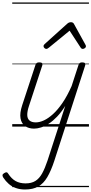

<svg xmlns="http://www.w3.org/2000/svg" viewBox="-98 -1015 733 1539"><path d="M175 16Q132 16 103 -4.5Q74 -25 66.5 -66.5Q59 -108 80 -172L186 -494Q190 -506 196.5 -510.5Q203 -515 217 -515Q233 -515 239 -509Q245 -503 241 -491L134 -165Q120 -123 120.5 -93.5Q121 -64 138.5 -49Q156 -34 189 -34Q219 -34 254 -50Q289 -66 327 -100.5Q365 -135 403 -190.5Q441 -246 476 -325L531 -494Q535 -506 541.5 -510.5Q548 -515 561 -515Q579 -515 583.5 -507.5Q588 -500 584 -488L337 275Q311 354 281 405Q251 456 208.5 480Q166 504 102 504Q63 504 30 492.5Q-3 481 -28 459Q-53 437 -72 408Q-78 398 -78 389.5Q-78 381 -65 373Q-52 365 -45 366Q-38 367 -33 376Q-6 418 27.5 436.5Q61 455 107 455Q154 455 185.5 435.5Q217 416 239.5 375.5Q262 335 283 272L425 -166Q393 -115 359.5 -80Q326 -45 293.5 -24Q261 -3 231 6.5Q201 16 175 16ZM273 -623Q265 -623 258 -630Q251 -637 251 -645Q251 -650 253.5 -654Q256 -658 260 -662L441 -825Q449 -832 456 -834.5Q463 -837 471 -837Q478 -837 484.5 -834Q491 -831 495 -823L585 -660Q588 -655 589.5 -651Q591 -647 591 -644Q591 -635 582 -629Q573 -623 566 -623Q560 -623 555.5 -626Q551 -629 548 -634L460 -769L295 -634Q288 -629 283.5 -626Q279 -623 273 -623ZM0 475H615V485H0ZM0 -20H615V0H0ZM0 -505H615V-500H0ZM0 -995H615V-985H0Z"/></svg>

Font: Playwrite SK Guides
Style: Regular
Weight: 400
Designer: Veronika Burian, José Scaglione
Foundry: TypeTogether
Version: Version 1.003